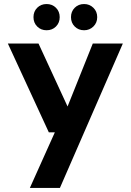

<svg xmlns="http://www.w3.org/2000/svg" viewBox="-20 -712 648 952"><path d="M128 220 252 -56H222L19 -496H171L315 -184L440 -496H589L277 220ZM211 -562Q183 -562 164.5 -580.5Q146 -599 146 -627Q146 -655 164.5 -673.5Q183 -692 211 -692Q239 -692 257.5 -673.5Q276 -655 276 -627Q276 -599 257.5 -580.5Q239 -562 211 -562ZM397 -562Q369 -562 350.5 -580.5Q332 -599 332 -627Q332 -655 350.5 -673.5Q369 -692 397 -692Q424 -692 443 -673.5Q462 -655 462 -627Q462 -599 443 -580.5Q424 -562 397 -562Z"/></svg>

Font: DM Sans 24pt ExtraBold
Style: Regular
Weight: 800
Designer: Colophon Foundry, Jonny Pinhorn
Foundry: Colophon Foundry
Version: Version 4.004;gftools[0.9.30]